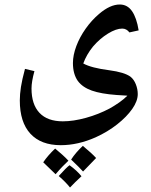

<svg xmlns="http://www.w3.org/2000/svg" viewBox="-20 -525 670 853"><path d="M250 120Q162 120 115 69Q68 18 68 -79Q68 -106 73 -138.5Q78 -171 91 -219L133 -209Q120 -162 120 -132Q120 -61 155.5 -23.5Q191 14 259 14Q306 14 362 -1.5Q418 -17 467 -43Q490 -56 510 -70Q530 -84 546 -100Q534 -101 522 -101.5Q510 -102 498 -103Q429 -108 388 -122.5Q347 -137 326 -165Q304 -196 304 -245Q304 -280 319 -320Q334 -360 360.5 -397.5Q387 -435 420 -463Q469 -505 512 -505Q546 -505 566.5 -475.5Q587 -446 596 -390L555 -381Q542 -398 523 -398Q496 -398 460 -376Q424 -354 393 -318Q364 -282 350 -243Q368 -233 397 -225.5Q426 -218 465 -213Q533 -204 560 -184Q575 -172 583.5 -150.5Q592 -129 592 -107Q592 -76 567.5 -41Q543 -6 500.5 27.5Q458 61 405 85Q326 120 250 120ZM348 123Q388 156 407 177Q394 191 379 206Q364 221 349 237Q342 229 328.5 215.5Q315 202 296 184Q315 154 348 123ZM225 135Q242 149 257 162.5Q272 176 284 189Q272 200 257.5 215Q243 230 227 249Q213 236 199.5 222.5Q186 209 172 196Q183 180 196 165Q209 150 225 135ZM289 209Q322 233 342 258Q328 271 315 283.5Q302 296 291 308Q273 285 241 257Q275 219 289 209Z"/></svg>

Font: Noto Naskh Arabic UI Semi
Style: Bold
Weight: 700
Designer: Monotype Design Team, David Williams, Mohamad Dakak and Nizar Qandah
Foundry: Monotype Imaging Inc.
Version: Version 2.014; ttfautohint (v1.8.4.7-5d5b)